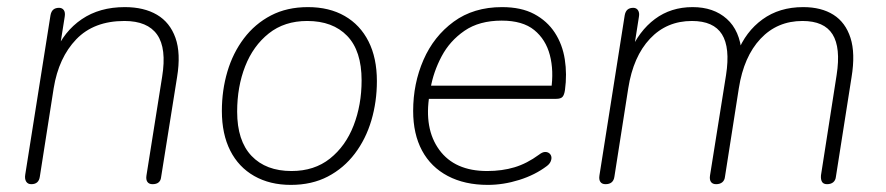

<svg xmlns="http://www.w3.org/2000/svg" viewBox="-20 -512 2492 540"><path d="M68 6Q58 6 53.5 -1.5Q49 -9 51 -21L122 -469Q124 -480 130 -485Q136 -490 146 -490Q155 -490 159.5 -483.5Q164 -477 162 -465L146 -364H135Q160 -424 210 -458Q260 -492 331 -492Q385 -492 421.5 -470.5Q458 -449 473.5 -405.5Q489 -362 478 -295L433 -13Q432 -4 426 1Q420 6 409 6Q399 6 394.5 -0.5Q390 -7 392 -19L436 -296Q449 -376 422 -414.5Q395 -453 330 -453Q244 -453 194.5 -401.5Q145 -350 131 -264L92 -15Q89 6 68 6Z M798 8Q739 8 695 -17Q651 -42 627.5 -88.5Q604 -135 604 -200Q604 -258 619.5 -310.5Q635 -363 666 -404Q697 -445 742 -468.5Q787 -492 846 -492Q906 -492 949.5 -467Q993 -442 1016.5 -395.5Q1040 -349 1040 -284Q1040 -226 1024.5 -173.5Q1009 -121 978 -80Q947 -39 902 -15.5Q857 8 798 8ZM800 -31Q864 -31 908 -66Q952 -101 974.5 -159Q997 -217 997 -286Q997 -369 956.5 -411Q916 -453 844 -453Q780 -453 736 -418Q692 -383 669.5 -325.5Q647 -268 647 -198Q647 -116 687.5 -73.5Q728 -31 800 -31Z M1352 8Q1287 8 1239.5 -17Q1192 -42 1167 -88.5Q1142 -135 1142 -200Q1142 -277 1171 -343.5Q1200 -410 1256 -451Q1312 -492 1392 -492Q1446 -492 1482.5 -472.5Q1519 -453 1540.5 -420Q1562 -387 1568.5 -345Q1575 -303 1569 -259Q1567 -245 1562 -239.5Q1557 -234 1544 -234H1171L1177 -271H1549L1530 -259Q1538 -313 1526.5 -357Q1515 -401 1482.5 -427.5Q1450 -454 1391 -454Q1328 -454 1286.5 -425.5Q1245 -397 1222 -353.5Q1199 -310 1191 -264L1188 -246Q1172 -150 1215.5 -90.5Q1259 -31 1350 -31Q1392 -31 1427 -41.5Q1462 -52 1496 -77Q1505 -84 1512 -84.5Q1519 -85 1524 -81.5Q1529 -78 1530.5 -72Q1532 -66 1529 -58.5Q1526 -51 1518 -45Q1485 -20 1440.5 -6Q1396 8 1352 8Z M1683 6Q1673 6 1668.5 -0.5Q1664 -7 1666 -19L1737 -469Q1739 -480 1745 -485Q1751 -490 1761 -490Q1770 -490 1774.5 -483Q1779 -476 1777 -465L1761 -363L1751 -364Q1777 -425 1822 -458.5Q1867 -492 1928 -492Q1987 -492 2024 -459Q2061 -426 2066 -363L2054 -364Q2077 -423 2124.5 -457.5Q2172 -492 2239 -492Q2290 -492 2324 -470.5Q2358 -449 2372 -405.5Q2386 -362 2375 -295L2331 -15Q2330 -5 2323.5 0.5Q2317 6 2306 6Q2296 6 2292 -0.5Q2288 -7 2289 -19L2333 -301Q2345 -378 2321.5 -415.5Q2298 -453 2237 -453Q2166 -453 2119 -403Q2072 -353 2058 -264L2019 -15Q2018 -5 2011.5 0.5Q2005 6 1994 6Q1984 6 1979.5 -0.5Q1975 -7 1977 -19L2022 -301Q2034 -378 2010.5 -415.5Q1987 -453 1926 -453Q1855 -453 1808 -403Q1761 -353 1747 -264L1708 -15Q1705 6 1683 6Z"/></svg>

Font: Nunito ExtraLight ExtraLight
Style: Italic
Weight: 250
Italic angle: -9°
Version: Version 3.602